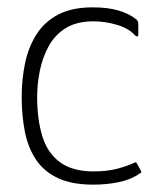

<svg xmlns="http://www.w3.org/2000/svg" viewBox="-20 -497 427 522"><path d="M233 5Q175 5 137 -13Q99 -31 77.5 -63.5Q56 -96 47.5 -139.5Q39 -183 39 -234Q39 -281 48 -324.5Q57 -368 78.5 -402.5Q100 -437 137.5 -457Q175 -477 232 -477Q273 -477 302 -468.5Q331 -460 351 -444Q355 -439 355.5 -437.5Q356 -436 356 -431V-403Q356 -398 353 -398Q350 -398 347 -401Q330 -420 298 -429.5Q266 -439 234 -439Q189 -439 159.5 -421Q130 -403 113 -372.5Q96 -342 88.5 -305.5Q81 -269 81 -233Q81 -173 95 -127Q109 -81 143 -56Q177 -31 234 -31Q269 -31 295.5 -37.5Q322 -44 344 -54Q349 -58 352 -53L363 -33Q365 -29 363.5 -27.5Q362 -26 359 -25Q337 -9 304 -2Q271 5 233 5Z"/></svg>

Font: Glory Thin ExtraLight
Style: Regular
Weight: 250
Version: Version 1.011